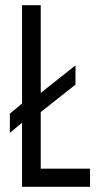

<svg xmlns="http://www.w3.org/2000/svg" viewBox="-20 -720 375 740"><path d="M18 -208V-282L65 -321V-700H137V-362L271 -468V-394L137 -288V-70H327V0H65V-247Z"/></svg>

Font: Georama Condensed
Style: Regular
Weight: 400
Width: 3
Designer: Jean-Baptiste Levee
Foundry: Production Type
Version: Version 1.000